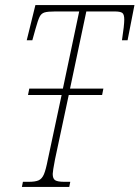

<svg xmlns="http://www.w3.org/2000/svg" viewBox="-20 -734 548 754"><path d="M508 -714 481 -576H459Q468 -635 468 -657Q468 -678 460 -683.5Q452 -689 430 -689H319L255 -386H386L381 -361H250L196 -108Q187 -61 187 -51Q187 -32 197 -26Q207 -20 233 -20H256L252 0H66L70 -20H93Q119 -20 132 -26Q145 -32 152.5 -49.5Q160 -67 168 -108L222 -361H90L95 -386H227L291 -689H197Q167 -689 154.5 -685Q142 -681 135.5 -668Q129 -655 119 -619L107 -576H85L119 -714Z"/></svg>

Font: Noto Serif CondThin
Style: Italic
Weight: 250
Width: 3
Italic angle: -12°
Designer: Monotype Design Team
Foundry: Monotype Imaging Inc.
Version: Version 1.001